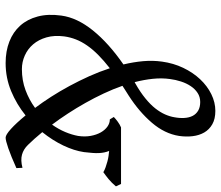

<svg xmlns="http://www.w3.org/2000/svg" viewBox="-70 -678 763 662"><g transform="rotate(90 311.0 -346.5)"><path d="M252 -551.8Q248 -523.4 251.2 -492.7Q254.4 -461.9 262.7 -429.7Q264.2 -430.2 267.1 -432.1Q297.4 -449.2 318.6 -466.6Q339.8 -483.9 353.3 -501Q366.7 -518.1 374 -534.7Q381.3 -551.3 383.8 -566.9Q387.2 -585 386.2 -601.1Q385.3 -617.2 379.2 -629.4Q373 -641.6 361.1 -648.7Q349.1 -655.8 331.1 -655.8Q313.5 -655.8 299.8 -646.7Q286.1 -637.7 276.4 -623Q266.6 -608.4 260.5 -589.6Q254.4 -570.8 252 -551.8ZM217.8 -41Q256.8 -41 290.3 -53.5Q323.7 -65.9 351.6 -86.4Q332.5 -111.8 313.2 -141.8Q293.9 -171.9 276.1 -204.8Q258.3 -237.8 242.4 -272.9Q226.6 -308.1 214.8 -344.2Q188 -323.2 168.7 -304Q149.4 -284.7 136.2 -265.6Q123 -246.6 115.5 -227.3Q107.9 -208 105 -187Q100.6 -152.8 108.4 -125.7Q116.2 -98.6 132.3 -79.8Q148.4 -61 170.9 -51Q193.4 -41 217.8 -41ZM622.1 -365.2Q609.4 -350.1 597.2 -340.1Q585 -330.1 573.2 -321.8Q565.9 -326.2 556.2 -329.6Q546.4 -333 536.6 -335.7Q526.9 -338.4 517.1 -339.8Q507.3 -341.3 500 -341.8Q503.4 -333 505.1 -324.7Q506.8 -316.4 507.3 -306.4Q507.8 -296.4 506.8 -283.9Q505.9 -271.5 503.9 -254.9Q499 -221.2 481.2 -183.8Q463.4 -146.5 435.1 -111.3Q446.8 -97.2 457.8 -84.7Q468.8 -72.3 479 -62Q494.1 -46.4 512.9 -41.3Q531.7 -36.1 558.1 -43L559.1 -22Q517.6 -3.4 490.7 5.9Q463.9 15.1 454.1 15.1Q444.3 15.1 424.1 -3.2Q403.8 -21.5 377.4 -53.7Q339.4 -22.9 293.7 -3.9Q248 15.1 196.8 15.1Q155.8 15.1 122.8 2.2Q89.8 -10.7 67.9 -35.2Q45.9 -59.6 36.4 -95.5Q26.9 -131.3 33.2 -176.8Q40.5 -231.4 84.5 -285.9Q128.4 -340.3 201.7 -391.1Q193.4 -425.8 190.4 -459Q187.5 -492.2 191.9 -523.9Q197.3 -563.5 213.4 -597.2Q229.5 -630.9 252.7 -655.5Q275.9 -680.2 304.2 -694.1Q332.5 -708 361.8 -708Q389.6 -708 408 -697.5Q426.3 -687 436.3 -669.7Q446.3 -652.3 449 -629.9Q451.7 -607.4 448.2 -583Q440.4 -533.2 402.8 -489.3Q365.2 -445.3 309.1 -409.2Q300.3 -403.8 292 -398.4Q283.7 -393.1 275.4 -387.7Q286.6 -355.5 301.8 -323.2Q316.9 -291 334.5 -259.8Q352.1 -228.5 371.1 -199.5Q390.1 -170.4 409.2 -145Q424.8 -167 434.6 -190.2Q444.3 -213.4 448.2 -234.9Q451.7 -258.3 448 -278.3Q444.3 -298.3 436 -313Q427.7 -327.6 416 -335.9Q404.3 -344.2 391.1 -344.2L382.8 -357.9Q389.2 -364.3 399.2 -371.6Q409.2 -378.9 418.9 -382.8H613.8L622.1 -365.2Z"/></g></svg>

Font: GentiumAlt
Style: Italic
Weight: 400
Italic angle: -7°
Designer: J. Victor Gaultney
Version: Version 1.02; 2005; OFL release